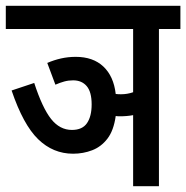

<svg xmlns="http://www.w3.org/2000/svg" viewBox="-20 -642 642 662"><path d="M143 -425Q166 -435 190.5 -440.5Q215 -446 241 -446Q301 -446 336.5 -412.5Q372 -379 379 -318Q387 -317 397 -317Q419 -317 439 -324V-542H0V-622H602V-542H528V0H439V-245Q418 -241 393 -241Q385 -241 379 -242Q372 -192 350.5 -164Q329 -136 298 -124Q267 -112 232 -112Q163 -112 111.5 -162Q60 -212 20 -330L98 -356Q126 -270 156 -232Q186 -194 228 -194Q264 -194 280 -217.5Q296 -241 296 -282Q296 -325 279 -345Q262 -365 232 -365Q216 -365 201.5 -361Q187 -357 171 -350Z"/></svg>

Font: Noto Sans ExtraCondensed Medium
Style: Regular
Weight: 500
Width: 2
Designer: Monotype Design Team
Foundry: Monotype Imaging Inc.
Version: Version 2.013; ttfautohint (v1.8.4.7-5d5b)